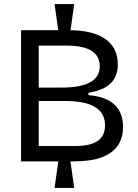

<svg xmlns="http://www.w3.org/2000/svg" viewBox="-20 -802 683 947"><path d="M268 -647 249 -782H346L327 -647ZM249 125 268 -9H327L346 125ZM84 -6V-653H321Q376 -653 420 -643Q464 -633 495.5 -612.5Q527 -592 544 -560Q561 -528 561 -483Q561 -446 546 -417.5Q531 -389 499 -371Q467 -353 416 -344V-333Q505 -325 546 -284.5Q587 -244 587 -177Q587 -122 561 -84Q535 -46 481.5 -26Q428 -6 344 -6ZM171 -82H353Q426 -82 462 -107Q498 -132 498 -184Q498 -244 449 -274Q400 -304 300 -304H171ZM171 -370H283Q378 -370 425 -396.5Q472 -423 472 -475Q472 -526 431.5 -551.5Q391 -577 309 -577H171Z"/></svg>

Font: Bricolage Grotesque 18pt
Style: Regular
Weight: 400
Version: Version 1.001;gftools[0.9.33.dev8+g029e19f]